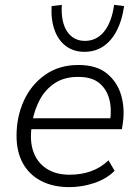

<svg xmlns="http://www.w3.org/2000/svg" viewBox="-20 -761 568 789"><path d="M265 8Q198 8 149 -17.5Q100 -43 74 -90Q48 -137 48 -203Q48 -281 78 -347Q108 -413 165.5 -453.5Q223 -494 302 -494Q377 -494 420 -458.5Q463 -423 478.5 -367.5Q494 -312 484 -250L481 -230H93L100 -275H451L432 -262Q440 -313 429 -354Q418 -395 387.5 -420Q357 -445 301 -445Q243 -445 204 -418.5Q165 -392 143.5 -351Q122 -310 114 -267L111 -246Q101 -185 116.5 -139.5Q132 -94 170.5 -68.5Q209 -43 266 -43Q313 -43 353 -57Q393 -71 426 -102L451 -59Q418 -26 367.5 -9Q317 8 265 8ZM327 -548Q284 -548 252.5 -570.5Q221 -593 205 -635.5Q189 -678 192 -736L234 -741Q230 -670 256 -631.5Q282 -593 329 -593Q377 -593 408 -631.5Q439 -670 449 -741L490 -736Q482 -678 460 -635.5Q438 -593 404.5 -570.5Q371 -548 327 -548Z"/></svg>

Font: Nunito Sans 12pt Light
Style: Italic
Weight: 300
Italic angle: -9°
Designer: Vernon Adams
Foundry: Vernon Adams
Version: Version 3.101;gftools[0.9.27]